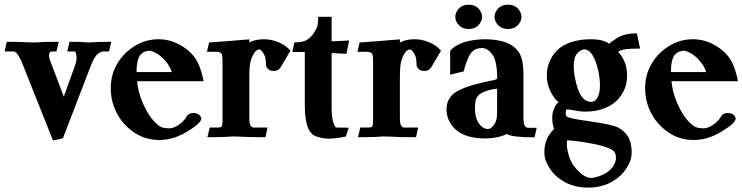

<svg xmlns="http://www.w3.org/2000/svg" viewBox="-39 -602 3260 843"><path d="M266.1 -418.5Q303.2 -418.5 316.4 -418Q331.1 -417 337.9 -416.3Q344.7 -415.5 353.5 -415.5Q387.2 -418.5 449.2 -418.5L439.9 -376H415Q403.8 -376 389.4 -364.5Q375 -353 359.4 -312.5L237.3 4.9L193.8 15.1L55.2 -333Q35.2 -376 21.5 -376H-18.6L-9.3 -418.5Q50.3 -418.5 72.3 -416.5Q84 -415.5 105.5 -415.5Q119.6 -415.5 129.6 -416.3Q139.6 -417 156.7 -418Q172.4 -418.5 218.8 -418.5L209 -376H189.5Q176.3 -376 176.3 -357.9Q176.3 -347.7 181.6 -334.5L241.2 -177.7L293 -321.8Q296.9 -334 296.9 -347.2Q296.9 -364.3 293.7 -369.9Q290.5 -375.5 290.5 -376H256.3Z M660.6 12.7Q598.6 12.7 549.8 -20.5Q501 -53.7 474.1 -104.7Q447.3 -155.8 447.3 -214.4Q447.3 -273.9 475.6 -322Q503.9 -370.1 552.2 -399.9Q600.6 -429.7 657.2 -429.7Q723.1 -429.7 781.2 -385.3Q814 -359.4 829.6 -326.9Q845.2 -294.4 855 -245.6H563Q566.4 -203.1 585 -156.7Q608.4 -100.6 634.5 -72.5Q660.6 -44.4 676.8 -41.5Q691.4 -38.6 703.6 -38.6Q717.3 -38.6 732.7 -46.1Q748 -53.7 760.7 -65.7Q773.4 -77.6 779.8 -89.4Q786.1 -102.1 805.2 -106Q827.1 -106 835.9 -97.4Q844.7 -88.9 844.7 -81.1Q844.7 -61 776.4 -20.5Q719.2 12.7 660.6 12.7ZM715.3 -285.6Q707.5 -312 686.8 -335.2Q666 -358.4 647 -368.7Q627.9 -378.9 618.7 -379.4Q603.5 -377.9 595.5 -374.8Q587.4 -371.6 575.7 -359.4Q560.5 -336.4 560.5 -285.6Z M1126.5 0.5Q1046.9 0.5 1018.6 -2Q1003.4 -2.9 983.4 -2.9L972.7 -2.4Q946.3 0.5 871.6 0.5L881.8 -42H916.5Q928.7 -42 933.3 -45.7Q938 -49.3 938 -76.7V-336.4Q938 -358.4 934.1 -365.5Q930.2 -372.6 915 -374.5H869.6L878.9 -415.5Q938.5 -419.4 1055.7 -429.2V-415.5Q1082 -429.7 1120.1 -429.7Q1152.3 -429.7 1184.1 -416.5Q1215.8 -403.3 1234.4 -381.3L1236.3 -379.9L1193.4 -306.6Q1183.6 -290.5 1163.1 -290.5Q1145.5 -290.5 1137.2 -299.8Q1128.9 -309.1 1128.9 -316.4Q1128.9 -349.1 1120.1 -363.8Q1107.9 -385.3 1098.6 -385.3Q1095.2 -385.3 1086.4 -379.6Q1077.6 -374 1066.9 -349.6Q1056.2 -325.2 1056.2 -283.2Q1056.2 -277.8 1055.7 -273.4V-82.5Q1055.7 -60.1 1060.3 -52.2Q1064.9 -44.4 1068.6 -43.2Q1072.3 -42 1077.1 -42H1135.7Z M1405.3 6.8Q1382.3 6.8 1353.3 -1.7Q1324.2 -10.3 1311.8 -44.9Q1299.3 -79.6 1299.3 -135.7V-373.5Q1292 -374 1244.6 -374L1253.4 -416Q1289.6 -416 1306.6 -425.8Q1335 -442.4 1352.5 -481.4Q1357.9 -494.1 1357.9 -528.3H1417V-420.4L1494.1 -424.3L1481.9 -365.7L1417 -369.1V-135.7Q1417 -84.5 1424.8 -63.2Q1432.6 -42 1438.5 -42L1492.7 -41.5L1479 -2.4Q1432.6 6.8 1405.3 6.8Z M1787.6 0.5Q1708 0.5 1679.7 -2Q1664.6 -2.9 1644.5 -2.9L1633.8 -2.4Q1607.4 0.5 1532.7 0.5L1543 -42H1577.6Q1589.8 -42 1594.5 -45.7Q1599.1 -49.3 1599.1 -76.7V-336.4Q1599.1 -358.4 1595.2 -365.5Q1591.3 -372.6 1576.2 -374.5H1530.8L1540 -415.5Q1599.6 -419.4 1716.8 -429.2V-415.5Q1743.2 -429.7 1781.2 -429.7Q1813.5 -429.7 1845.2 -416.5Q1877 -403.3 1895.5 -381.3L1897.5 -379.9L1854.5 -306.6Q1844.7 -290.5 1824.2 -290.5Q1806.6 -290.5 1798.3 -299.8Q1790 -309.1 1790 -316.4Q1790 -349.1 1781.2 -363.8Q1769 -385.3 1759.8 -385.3Q1756.3 -385.3 1747.6 -379.6Q1738.8 -374 1728 -349.6Q1717.3 -325.2 1717.3 -283.2Q1717.3 -277.8 1716.8 -273.4V-82.5Q1716.8 -60.1 1721.4 -52.2Q1726.1 -44.4 1729.7 -43.2Q1733.4 -42 1738.3 -42H1796.9Z M2097.2 5.9H2089.4Q1987.3 5.9 1944.3 -52.2Q1921.4 -83.5 1921.4 -123Q1921.4 -154.3 1939.5 -177.5Q1957.5 -200.7 2003.7 -217.8Q2049.8 -234.9 2130.9 -250.5L2135.7 -252Q2143.6 -255.4 2144 -257.3Q2144 -332 2123.3 -361.6Q2102.5 -391.1 2077.1 -391.1Q2044.9 -390.6 2028.1 -368.2Q2011.2 -345.7 1997.1 -288.6L1937.5 -273.9V-378.4Q1976.6 -427.7 2096.2 -430.2L2086.4 -429.7Q2238.8 -429.7 2254.9 -330.1Q2259.3 -303.7 2259.3 -278.3V-80.6Q2259.3 -41 2280.3 -41H2317.4L2308.1 1Q2209 1 2186 -13.7Q2152.3 3.9 2097.2 5.9ZM2103.5 -35.6Q2116.2 -35.6 2129.9 -53.7Q2143.6 -71.8 2143.6 -105V-212.4Q2118.2 -210.4 2094.5 -202.1Q2070.8 -193.8 2060.8 -182.4Q2050.8 -170.9 2048.6 -156Q2046.4 -141.1 2046.4 -127Q2046.4 -84.5 2063.5 -60.1Q2080.6 -35.6 2103.5 -35.6ZM2019 -474.6Q1991.2 -474.6 1975.6 -491.7Q1960 -508.8 1960 -527.8Q1960 -547.4 1975.6 -564.5Q1991.2 -581.5 2019 -581.5Q2046.4 -581.5 2062 -564.5Q2077.6 -547.4 2077.6 -527.8Q2077.6 -508.8 2062 -491.7Q2046.4 -474.6 2019 -474.6ZM2191.4 -474.6Q2163.6 -474.6 2147.9 -491.7Q2132.3 -508.8 2132.3 -527.8Q2132.3 -547.4 2147.9 -564.5Q2163.6 -581.5 2191.4 -581.5Q2219.2 -581.5 2234.9 -564.5Q2250.5 -547.4 2250.5 -527.8Q2250.5 -508.8 2234.9 -491.7Q2219.2 -474.6 2191.4 -474.6Z M2543 221.7Q2485.4 221.7 2441.7 198Q2397.9 174.3 2374 136.2Q2362.8 118.7 2356.9 102.5Q2351.1 86.4 2351.1 64.5Q2351.1 5.9 2394 -36.1Q2385.7 -54.2 2385.7 -87.9Q2385.7 -107.4 2394.3 -127Q2402.8 -146.5 2413.6 -152.8Q2392.6 -170.4 2377.2 -202.1Q2361.8 -233.9 2361.8 -270.5Q2361.8 -333 2405.3 -379.4Q2430.2 -404.8 2469.7 -417.2Q2509.3 -429.7 2552.7 -429.7Q2610.8 -429.7 2635.3 -409.7Q2640.6 -416 2671.6 -435.8Q2702.6 -455.6 2757.3 -455.6L2771.5 -388.7Q2725.1 -388.7 2705.3 -385.5Q2685.5 -382.3 2674.8 -374.5Q2714.4 -332.5 2714.4 -270.5Q2714.4 -210.9 2675.8 -167.5Q2654.8 -143.1 2617.2 -127.4Q2579.6 -111.8 2529.8 -111.8Q2509.8 -111.8 2479.5 -117.7Q2462.4 -121.1 2451.7 -121.6Q2444.8 -121.6 2444.8 -106Q2444.8 -94.7 2449.7 -90.3Q2460.4 -81.5 2547.4 -69.8Q2649.9 -55.2 2675.3 -42Q2706.1 -24.9 2720.2 0.7Q2734.4 26.4 2734.4 64.5Q2734.4 86.4 2728.8 102.5Q2723.1 118.7 2711.9 136.2Q2688 174.3 2644.3 198Q2600.6 221.7 2543 221.7ZM2557.1 -154.8Q2574.2 -154.8 2584.7 -174.1Q2595.2 -193.4 2595.2 -228.5Q2595.2 -254.4 2589.4 -284.7Q2567.4 -385.3 2525.4 -385.3Q2509.8 -383.8 2494.9 -366.9Q2480 -350.1 2480 -312Q2480 -286.1 2486.3 -255.9Q2497.6 -201.7 2514.9 -178.2Q2532.2 -154.8 2557.1 -154.8ZM2556.6 179.2 2564.9 178.7Q2618.2 168 2644.5 138.7Q2665.5 116.2 2665.5 89.8Q2665 66.4 2650.9 57.6Q2618.7 36.6 2525.9 22.5Q2486.3 16.1 2450.7 13.7Q2449.7 21.5 2449.7 29.3Q2449.7 56.2 2462.4 92Q2475.1 127.9 2508.8 157.2Q2533.7 179.2 2556.6 179.2Z M3006.8 12.7Q2944.8 12.7 2896 -20.5Q2847.2 -53.7 2820.3 -104.7Q2793.5 -155.8 2793.5 -214.4Q2793.5 -273.9 2821.8 -322Q2850.1 -370.1 2898.4 -399.9Q2946.8 -429.7 3003.4 -429.7Q3069.3 -429.7 3127.4 -385.3Q3160.2 -359.4 3175.8 -326.9Q3191.4 -294.4 3201.2 -245.6H2909.2Q2912.6 -203.1 2931.2 -156.7Q2954.6 -100.6 2980.7 -72.5Q3006.8 -44.4 3022.9 -41.5Q3037.6 -38.6 3049.8 -38.6Q3063.5 -38.6 3078.9 -46.1Q3094.2 -53.7 3106.9 -65.7Q3119.6 -77.6 3126 -89.4Q3132.3 -102.1 3151.4 -106Q3173.3 -106 3182.1 -97.4Q3190.9 -88.9 3190.9 -81.1Q3190.9 -61 3122.6 -20.5Q3065.4 12.7 3006.8 12.7ZM3061.5 -285.6Q3053.7 -312 3033 -335.2Q3012.2 -358.4 2993.2 -368.7Q2974.1 -378.9 2964.8 -379.4Q2949.7 -377.9 2941.7 -374.8Q2933.6 -371.6 2921.9 -359.4Q2906.7 -336.4 2906.7 -285.6Z"/></svg>

Font: Quaaykop
Style: Bold
Weight: 700
Designer: Tup Wanders
Foundry: Free font, DO NOT SELL
Version: Version 1.00;July 31, 2023;FontCreator 11.5.0.2430 64-bit